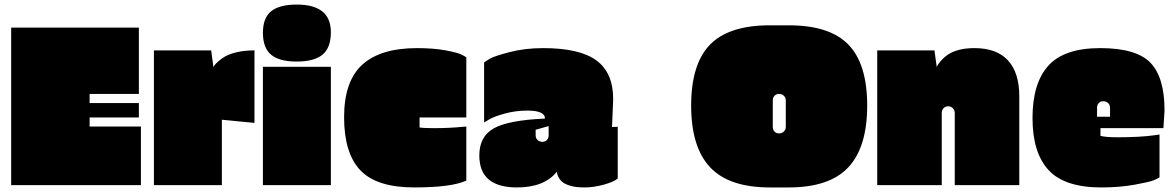

<svg xmlns="http://www.w3.org/2000/svg" viewBox="-20 -812 5155 842"><path d="M29 -691H589V-400H373V-360H589V-297H373V-257H598V0H29Z M953 0H655V-591H906L916 -518Q918 -521 921 -526Q924 -531 938 -543.5Q952 -556 970 -566Q1020 -591 1096 -591V-273L953 -287Z M1281 -792Q1431 -792 1431 -671Q1431 -602 1394 -572Q1357 -542 1281 -542Q1205 -542 1169 -572Q1133 -602 1133 -668Q1133 -734 1169.5 -763Q1206 -792 1281 -792ZM1133 0V-519H1431V0Z M2025 -20Q1960 10 1796 10Q1632 10 1560.5 -65Q1489 -140 1489 -298Q1489 -456 1569 -528.5Q1649 -601 1809 -601Q1881 -601 1935 -591Q1989 -581 2007 -571L2025 -561V-297H1820V-253Q1838 -250 1881 -250Q1953 -250 2010 -256L2025 -257Z M2669 -378 2664 -255 2689 -256V-29Q2671 -14 2627 -2Q2583 10 2544 10Q2505 10 2482 3Q2459 -4 2448 -12.5Q2437 -21 2431 -32Q2422 -48 2422 -59Q2367 10 2247 10Q2082 10 2082 -130Q2082 -214 2146 -249.5Q2210 -285 2370 -292Q2370 -327 2293 -327Q2241 -327 2193.5 -314Q2146 -301 2125 -288L2103 -275V-538Q2112 -545 2130 -555.5Q2148 -566 2215 -583.5Q2282 -601 2362 -601Q2522 -601 2595.5 -547Q2669 -493 2669 -378ZM2386 -219V-259L2329 -243V-219Q2329 -206 2337.5 -198Q2346 -190 2358.5 -190Q2371 -190 2378.5 -198Q2386 -206 2386 -219Z M3356 -701H3439Q3619 -701 3701 -616Q3783 -531 3783 -349Q3783 -167 3700.5 -78.5Q3618 10 3439 10H3356Q3177 10 3094 -78.5Q3011 -167 3011 -349Q3011 -531 3093.5 -616Q3176 -701 3356 -701ZM3369 -372V-256Q3369 -243 3376.5 -235Q3384 -227 3396.5 -227Q3409 -227 3417.5 -235Q3426 -243 3426 -256V-372Q3426 -384 3417.5 -392Q3409 -400 3396.5 -400Q3384 -400 3376.5 -392Q3369 -384 3369 -372Z M4110 -317V0H3827V-591H4078L4088 -518Q4092 -529 4106 -545Q4120 -561 4136 -572Q4180 -601 4253 -601Q4351 -601 4400.5 -547Q4450 -493 4450 -390V0H4167V-317Q4167 -329 4158.5 -337.5Q4150 -346 4138 -346Q4126 -346 4118 -337.5Q4110 -329 4110 -317Z M5087 -327 5082 -250H4806V-216Q4831 -210 4879 -210Q4981 -210 5044 -219L5065 -222V-34Q5057 -29 5039.5 -21.5Q5022 -14 4956 -2Q4890 10 4809 10Q4649 10 4578.5 -66Q4508 -142 4508 -294.5Q4508 -447 4577.5 -524Q4647 -601 4805 -601Q4963 -601 5025 -537Q5087 -473 5087 -327ZM4791 -339V-300H4848V-339Q4848 -352 4839.5 -360Q4831 -368 4818.5 -368Q4806 -368 4798.5 -360Q4791 -352 4791 -339Z"/></svg>

Font: Erica One
Style: Regular
Weight: 400
Designer: Miguel Hernandez
Foundry: Miguel Hernandez
Version: Version 1.003